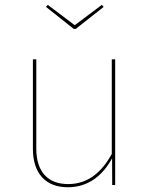

<svg xmlns="http://www.w3.org/2000/svg" viewBox="-20 -763 616 792"><path d="M400.1 -742.9 288.3 -659 177.1 -742.9 169.6 -734.6 284.3 -643.7H292.3L407.7 -734.6ZM455.1 -518.3H441.1V-127.7C400.6 -54.9 344.6 -3.7 261.4 -3.7C178.8 -3.7 129.7 -52.7 129.7 -150.4V-518.3H115.7V-149.6C115.7 -46 169.7 9.4 259.7 9.4C345.7 9.4 404.3 -40.4 442.4 -110L442.8 0H455.1Z"/></svg>

Font: Fira Sans Hair
Style: Regular
Weight: 100
Designer: bBox Type GmbH & Carrois Corporate GbR & Edenspiekermann AG
Foundry: bBox Type GmbH & Carrois Corporate GbR & Edenspiekermann AG
Version: Version 4.300;PS 004.300;hotconv 1.0.88;makeotf.lib2.5.64775